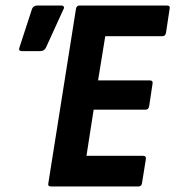

<svg xmlns="http://www.w3.org/2000/svg" viewBox="-20 -675 635 695"><path d="M165 0Q152 0 155 -12L255 -643Q257 -655 268 -655H584Q597 -655 594 -643L581 -557Q579 -544 568 -544H361L335 -384H522Q535 -384 532 -371L520 -291Q518 -278 507 -278H319L293 -111H497Q510 -111 508 -99L494 -12Q492 0 481 0ZM59 -490Q45 -490 51 -505L96 -643Q101 -655 116 -655H202Q209 -655 211 -650.5Q213 -646 209 -640L146 -502Q140 -490 125 -490Z"/></svg>

Font: Sofia Sans Condensed ExtraBold
Style: Italic
Weight: 800
Italic angle: -9°
Version: Version 4.100